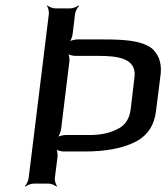

<svg xmlns="http://www.w3.org/2000/svg" viewBox="-20 -680 616 711"><path d="M478 -394 464 -276C460 -241 444 -216 415 -202C386 -187 352 -180 313 -180H223C214 -180 197 -176 191 -171L193 -169C198 -174 204 -191 206 -200L237 -453C238 -462 236 -479 231 -484L229 -482C234 -477 250 -473 259 -473H347C416 -473 487 -464 478 -394ZM183 -20 193 -99C194 -108 192 -125 188 -130L186 -128C190 -123 207 -119 216 -119H293C372 -119 434 -131 480 -154C526 -177 552 -216 558 -271L575 -406C580 -451 564 -483 541 -502C501 -531 433 -534 362 -534H267C258 -534 240 -530 234 -525L236 -523C242 -528 248 -545 249 -554L258 -629C259 -638 267 -653 273 -658L271 -660C265 -655 250 -649 241 -649H184C175 -649 160 -655 156 -660L154 -658C158 -653 162 -638 161 -629L86 -20C85 -11 78 4 72 9L74 11C79 6 95 0 104 0H161C170 0 184 6 189 11L191 9C187 4 182 -11 183 -20Z"/></svg>

Font: Gamestation Storm Oblique 
Style: Italic
Weight: 400
Designer: Jonas Hecksher
Foundry: Jonas Hecksher, Playtypeª, e-types AS
Version: Version 1.003